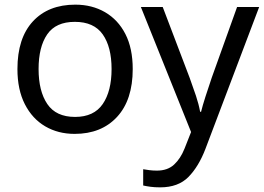

<svg xmlns="http://www.w3.org/2000/svg" viewBox="-20 -566 1135 826"><path d="M551 -269Q551 -136 483.5 -63Q416 10 301 10Q230 10 174.5 -22.5Q119 -55 87 -117.5Q55 -180 55 -269Q55 -402 121.5 -474Q188 -546 304 -546Q376 -546 432 -513.5Q488 -481 519.5 -419.5Q551 -358 551 -269ZM146 -269Q146 -174 183.5 -118.5Q221 -63 303 -63Q384 -63 422 -118.5Q460 -174 460 -269Q460 -364 422 -418Q384 -472 302 -472Q220 -472 183 -418Q146 -364 146 -269ZM586 -536H680L796 -231Q811 -190 823 -154Q835 -118 841 -85H845Q851 -110 864 -150.5Q877 -191 891 -232L1000 -536H1095L864 74Q835 150 791 195Q747 240 669 240Q645 240 627 237.5Q609 235 596 232V162Q607 164 622.5 166Q638 168 655 168Q701 168 729 142Q757 116 774 73L802 2Z"/></svg>

Font: Noto Sans
Style: Regular
Weight: 400
Designer: Monotype Design Team
Foundry: Monotype Imaging Inc.
Version: Version 1.902